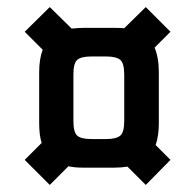

<svg xmlns="http://www.w3.org/2000/svg" viewBox="-20 -576 556 544"><path d="M430 -371V-227Q430 -191 421 -165L463 -123L393 -52L341 -104Q324 -101 305 -101H215Q190 -101 174 -105L121 -52L50 -123L98 -171Q91 -193 91 -227V-371Q91 -409 101 -435L50 -486L121 -556L183 -495Q203 -497 215 -497H305Q324 -497 332 -496L393 -556L463 -486L418 -441Q430 -413 430 -371ZM239 -182H280Q309 -182 320.5 -191.5Q332 -201 332 -233V-365Q332 -397 320.5 -406.5Q309 -416 280 -416H239Q210 -416 199 -406.5Q188 -397 188 -365V-233Q188 -201 199 -191.5Q210 -182 239 -182Z"/></svg>

Font: Teko Medium
Style: Regular
Weight: 500
Designer: Manushi Parikh, Jonny Pinhorn
Foundry: Indian Type Foundry
Version: Version 1.106;PS 1.0;hotconv 1.0.78;makeotf.lib2.5.61930; tt